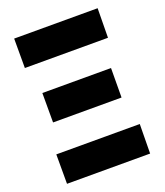

<svg xmlns="http://www.w3.org/2000/svg" viewBox="-149 -925 879 1024"><g transform="rotate(-20 290.5 -413.0)"><path d="M53.2 -1V-168H526.9L524.9 -1ZM53.2 -658.2V-825.2H526.9L524.9 -658.2ZM95.2 -334V-501H484.9L483.9 -334Z"/></g></svg>

Font: Hussar Preview
Style: Bold
Weight: 700
Foundry: Cannot Into Space Fonts, PlusOne Fonts
Version: Version 2.29RC2 "Millennial"